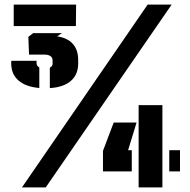

<svg xmlns="http://www.w3.org/2000/svg" viewBox="-20 -820 830 840"><path d="M198 -434.5V-524Q210 -529.5 210 -541Q210 -545 210 -548.8Q210 -552.5 210 -556Q210 -568 200.8 -574.5Q191.5 -581 175 -581H107L104 -659L125 -675H251L230 -661Q274.5 -654.5 298.2 -628.5Q322 -602.5 322 -558Q322 -555.5 322 -552.8Q322 -550 322 -547.2Q322 -544.5 322 -542Q322 -494 290.2 -466.2Q258.5 -438.5 198 -434.5ZM152 -435Q93 -440 61 -467.8Q29 -495.5 29 -543Q29 -544 29 -545.8Q29 -547.5 29.2 -549.8Q29.5 -552 30 -554H141Q139.5 -552 139.8 -549.5Q140 -547 140 -544Q140 -531 152 -525ZM40 -706V-800H313L312 -706ZM76 0 626 -800H731L180 0ZM430.5 -70V-160L477.5 -284H577.5L540.5 -163H556.5V-70ZM586.5 0V-360H690.5V0ZM720.5 -70V-163H767.5V-70Z"/></svg>

Font: Big Shoulders Stencil Text Thin Black
Style: Regular
Weight: 900
Version: Version 2.001